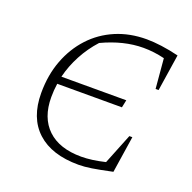

<svg xmlns="http://www.w3.org/2000/svg" viewBox="-119 -774 902 901"><g transform="rotate(20 332.0 -323.5)"><path d="M364 8Q230 8 157.5 -58.5Q85 -125 85 -249Q85 -339 113 -413Q141 -487 191.5 -541.5Q242 -596 311.5 -625.5Q381 -655 465 -655Q498 -655 539.5 -649.5Q581 -644 626 -633L598 -450H583L570 -599Q517 -612 464 -612Q366 -612 260 -562Q219 -517 190.5 -463.5Q162 -410 148 -353H472L464 -315H141Q136 -281 136 -247Q136 -144 195 -88Q254 -32 363 -32Q415 -32 482 -48L543 -200H558L530 -17Q464 -3 428.5 2.5Q393 8 364 8Z"/></g></svg>

Font: Piazzolla SC ExtraLight
Style: Italic
Weight: 200
Italic angle: -11.3°
Designer: Juan Pablo del Peral
Foundry: Huerta Tipografica
Version: Version 1.330